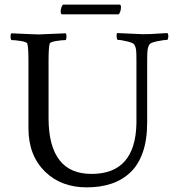

<svg xmlns="http://www.w3.org/2000/svg" viewBox="-20 -806 763 830"><path d="M247.1 -744.1Q240.2 -747.6 243.2 -764.4Q246.1 -781.2 252.9 -786.1H499Q504.4 -782.7 502.4 -767.6Q500.5 -752.4 493.2 -744.1ZM28.8 -632.8Q25.9 -636.7 25.6 -647.5Q25.4 -658.2 28.8 -662.1Q131.3 -657.2 147 -657.2Q161.6 -657.2 264.2 -662.1Q267.6 -658.2 267.3 -647.5Q267.1 -636.7 264.2 -632.8Q248 -632.8 222.4 -628.7Q196.8 -624.5 194.8 -617.2Q189.9 -601.1 189.9 -543V-295.9Q189.9 -172.4 238.8 -111.8Q284.2 -54.2 376 -54.2Q565.9 -54.2 569.8 -273.9V-544.9Q569.8 -576.2 568.4 -589.4Q566.9 -602.5 560.1 -613.8Q556.2 -620.6 529.1 -627.2Q502 -633.8 487.8 -633.8Q484.4 -638.7 484.1 -648.9Q483.9 -659.2 485.8 -663.1Q585.9 -658.2 597.2 -658.2Q617.7 -658.2 633.3 -658.9Q648.9 -659.7 668 -661.1Q687 -662.6 704.1 -663.1Q711.4 -650.9 704.1 -633.8Q689.9 -633.8 660.2 -627.7Q630.4 -621.6 626 -613.8Q619.6 -603 617.9 -589.6Q616.2 -576.2 616.2 -545.9V-275.9Q616.2 -202.1 597.4 -147.9Q578.6 -93.8 543.7 -60.8Q508.8 -27.8 461.7 -12Q414.6 3.9 355 3.9Q245.6 3.9 176.8 -62Q103 -132.8 103 -251V-543Q103 -601.1 98.1 -617.2Q96.2 -624.5 70.6 -628.7Q44.9 -632.8 28.8 -632.8Z"/></svg>

Font: Crimson
Style: Roman
Weight: 400
Version: Version 0.8